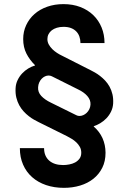

<svg xmlns="http://www.w3.org/2000/svg" viewBox="-20 -757 619 924"><path d="M367.2 -549.7Q367.2 -566.4 362.2 -580.8Q357.2 -595.2 347.1 -605.6Q337 -616.1 321.7 -622Q306.5 -627.8 285.5 -627.8Q268.1 -627.8 253.7 -623.4Q239.3 -619 229.2 -611.2Q219.1 -603.3 213.6 -592.5Q208.1 -581.7 208.1 -568.9Q208.1 -555 214.8 -542.8Q221.6 -530.5 231.9 -520.4Q242.2 -510.3 254.6 -502.3Q267 -494.3 278.4 -489L415.1 -419.7Q424.4 -415.1 436.6 -408.2Q448.9 -401.3 461.5 -391.5Q474.1 -381.7 486.2 -369Q498.2 -356.2 507.3 -339.8Q516.3 -323.5 521.1 -303.3Q525.9 -283 524.5 -258.5Q523.1 -237.2 514 -219.1Q505 -201 491.5 -187.1Q478 -173.3 462.2 -163.9Q446.4 -154.5 431.8 -149.9L430.8 -148.4Q487.2 -99.1 487.9 -22Q487.9 19.2 472.1 50.6Q456.3 82 429.2 103.5Q402 125 365.6 136Q329.2 147 287.6 147Q240.8 147 201.7 133.7Q162.6 120.4 134.6 95.5Q106.5 70.7 91.1 35.3Q75.6 0 75.6 -44H192.1Q192.1 -24.5 198.5 -9.4Q204.9 5.7 217 16.2Q229 26.6 245.9 32Q262.8 37.3 283.7 37.3Q297.9 37.3 313.2 34.4Q328.5 31.6 341.3 24.9Q354 18.1 362.6 6.6Q371.1 -5 371.1 -22Q371.1 -38 364.2 -50.2Q357.2 -62.5 347.1 -72.1Q337 -81.7 324.8 -89Q312.5 -96.2 301.8 -101.9L165.1 -169.7Q155.5 -174.4 143.3 -181.3Q131 -188.2 118.3 -198.2Q105.5 -208.1 93.6 -221.1Q81.7 -234 72.6 -250.5Q63.6 -267 58.6 -287.3Q53.6 -307.5 55 -332.4Q56.1 -353.7 64.8 -371.6Q73.5 -389.6 86.6 -403.6Q99.8 -417.6 115.9 -427.4Q132.1 -437.1 148.4 -441.8V-443.5Q122.9 -468.4 107.2 -499.1Q91.6 -529.8 91.6 -568.9Q91.6 -605.1 106 -636Q120.4 -666.9 146 -689.5Q171.5 -712 207.2 -724.6Q242.9 -737.2 285.5 -737.2Q330.3 -737.2 366.7 -723.2Q403.1 -709.2 429 -684.1Q454.9 -659.1 468.9 -624.8Q483 -590.6 483 -549.7ZM415.5 -253.6Q416.2 -264.9 412.3 -275.2Q408.4 -285.5 400.4 -294.7Q392.4 -304 381 -312.1Q369.7 -320.3 355.1 -327.1L229.4 -389.9Q222.3 -393.5 213.8 -393.5Q204.9 -393.5 196.2 -389.4Q187.5 -385.3 180.4 -377.8Q173.3 -370.4 168.7 -360.1Q164.1 -349.8 163.4 -337.4Q161.6 -313.6 178.6 -295.3Q195.7 -277 224.8 -263.1L347.7 -202.4Q354.4 -198.9 362.6 -198.9Q371.4 -198.9 380.5 -202.8Q389.6 -206.7 397.2 -214Q404.8 -221.2 409.8 -231.4Q414.8 -241.5 415.5 -253.6Z"/></svg>

Font: Interop SemBd
Style: Regular
Weight: 600
Designer: Rasmus Andersson, Google, Jang Haemin
Foundry: jhaemin
Version: Version 1.008